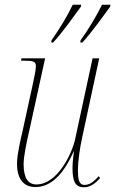

<svg xmlns="http://www.w3.org/2000/svg" viewBox="-20 -783 488 813"><path d="M321 -612 320 -603H329C370 -648 420 -719 446 -754L448 -763H412C390 -718 355 -659 321 -612ZM198 -612 197 -603H205C246 -647 296 -719 322 -754L324 -763H288C267 -718 231 -659 198 -612ZM335 10C365 10 387 -10 404 -29L398 -37C380 -17 362 0 338 0C313 0 310 -26 310 -61C310 -101 318 -156 328 -201L400 -536H372L298 -193C286 -137 225 -2 134 -2C99 -2 80 -29 80 -88C80 -123 94 -186 104 -230L171 -536H71L69 -526H84C122 -526 132 -523 132 -501C132 -487 123 -446 116 -413L76 -230C66 -187 52 -127 52 -90C52 -33 74 9 130 9C195 9 248 -43 292 -142H293C288 -104 287 -87 287 -73C287 -22 295 10 335 10Z"/></svg>

Font: Noto Serif Display Condensed Thin
Style: Italic
Weight: 100
Width: 3
Italic angle: -12°
Designer: Monotype Design Team
Foundry: Monotype Imaging Inc.
Version: Version 2.009